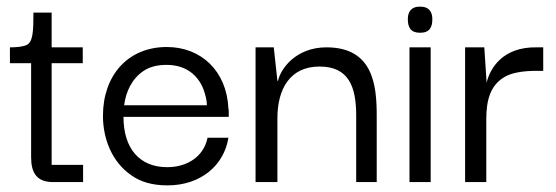

<svg xmlns="http://www.w3.org/2000/svg" viewBox="-20 -550 1679 580"><path d="M231 0V-52H136V-359H230V-407H136V-512H81C81 -455 80 -421 58 -413C47 -409 31 -407 10 -407V-359H74V-75C74 -28 91 0 140 0Z M486 10C587 10 657 -51 670 -134H607C596 -79 548 -45 485 -45C401 -45 353 -102 353 -197H671C671 -201 671 -206 671 -211C671 -216 671 -219 670 -222C665 -335 588 -408 484 -408C366 -408 291 -322 291 -200C291 -131 318 -61 376 -21C405 0 441 10 486 10ZM355 -232C360 -272 378 -312 414 -336C432 -348 455 -354 483 -354C544 -354 578 -321 594 -282C601 -263 605 -246 605 -232Z M818 0V-193C818 -281 856 -349 945 -349C1033 -349 1056 -289 1056 -201V0H1118V-201C1118 -295 1106 -407 966 -407C873 -407 827 -341 820 -306H818L807 -407H752V0Z M1249 -451C1278 -451 1286 -468 1286 -492C1286 -512 1278 -530 1249 -530C1220 -530 1212 -512 1212 -492C1212 -468 1220 -451 1249 -451ZM1281 0V-407H1217V0Z M1449 0V-190C1449 -247 1461 -293 1505 -318C1526 -330 1558 -336 1601 -336H1621V-407H1602C1498 -409 1460 -343 1450 -300L1443 -407H1385V0Z"/></svg>

Font: OSH Darker Grotesque Medium
Style: Regular
Weight: 500
Designer: Gabriel Lam
Foundry: TypeRant
Version: Version 1.000;Glyphs 3.1.1 (3148)